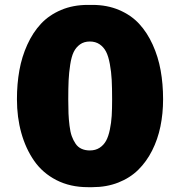

<svg xmlns="http://www.w3.org/2000/svg" viewBox="-20 -756 742 791"><path d="M360.8 -735.8Q421.4 -735.8 470.7 -714.8Q520 -693.8 553.2 -658Q586.4 -622.1 609.1 -572Q631.8 -522 641.8 -466.1Q651.9 -410.2 651.9 -347.2Q651.9 -288.1 640.9 -234.9Q629.9 -181.6 606.7 -135.7Q583.5 -89.8 549.6 -56.4Q515.6 -22.9 467.3 -3.9Q418.9 15.1 360.8 15.1H341.8Q269.5 15.1 212.6 -13.9Q155.8 -43 120.8 -93.3Q85.9 -143.6 67.9 -208Q49.8 -272.5 49.8 -347.2Q49.8 -410.2 59.8 -466.1Q69.8 -522 92.5 -572Q115.2 -622.1 148.7 -658Q182.1 -693.8 231.4 -714.8Q280.8 -735.8 341.8 -735.8ZM350.1 -585Q326.2 -585 309.6 -573Q293 -561 283.7 -542Q274.4 -522.9 269.3 -490Q264.2 -457 262.7 -425.5Q261.2 -394 261.2 -346.2Q261.2 -312.5 262.2 -288.3Q263.2 -264.2 266.4 -238.3Q269.5 -212.4 275.6 -195.3Q281.7 -178.2 291.3 -164.1Q300.8 -149.9 315.7 -143.1Q330.6 -136.2 350.1 -136.2Q373.5 -136.2 390.4 -147.2Q407.2 -158.2 417 -176Q426.8 -193.8 432.6 -222.2Q438.5 -250.5 440.2 -278.8Q441.9 -307.1 441.9 -346.2Q441.9 -393.6 440.2 -426.8Q438.5 -460 432.6 -491.9Q426.8 -523.9 417 -543Q407.2 -562 390.4 -573.5Q373.5 -585 350.1 -585Z"/></svg>

Font: Stilu Bold
Style: Regular
Weight: 700
Designer: Genilson Lima Santos
Foundry: Genilson Lima Santos
Version: Version 1.200;PS 001.200;hotconv 1.0.88;makeotf.lib2.5.64775